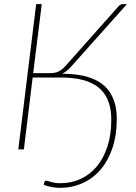

<svg xmlns="http://www.w3.org/2000/svg" viewBox="-20 -723 659 929"><path d="M272.5 163.5Q325 163.5 370 142.8Q415 122 448 82.8Q481 43.5 499.8 -13.8Q518.5 -71 518.5 -144Q518.5 -188.5 508.2 -221Q498 -253.5 480 -276Q462 -298.5 437.8 -312.8Q413.5 -327 386 -334.8Q358.5 -342.5 328.8 -345.2Q299 -348 270 -348H138L95.5 0H68.5L155 -703H182L140.5 -369H220Q232 -369 242 -370.5Q252 -372 261 -376Q270 -380 279 -387Q288 -394 298.5 -405.5L553.5 -692.5Q562.5 -703 573.5 -703H594L324 -400.5Q313 -388.5 302.8 -380.2Q292.5 -372 280.5 -366.5Q311.5 -366 343.2 -362.8Q375 -359.5 404.2 -350.8Q433.5 -342 459.2 -326.8Q485 -311.5 504 -287.2Q523 -263 534 -228.5Q545 -194 545 -147Q545 -69 524.2 -7.2Q503.5 54.5 467 97.2Q430.5 140 380.2 162.8Q330 185.5 271 186Q252 186 232 182.5Q212 179 191.5 171.5Q192 168 193 165Q194 162 194.5 159Q195.5 156 197.2 153.8Q199 151.5 204 151.5Q208.5 151.5 214.2 153.5Q220 155.5 227.8 157.8Q235.5 160 246.5 161.8Q257.5 163.5 272.5 163.5Z"/></svg>

Font: Lato Thin
Style: Italic
Weight: 200
Italic angle: -7°
Designer: Lukasz Dziedzic
Foundry: tyPoland Lukasz Dziedzic
Version: Version 2.007; 2014-02-27